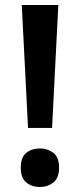

<svg xmlns="http://www.w3.org/2000/svg" viewBox="-20 -734 320 767"><path d="M188 -223H92L67 -714H213ZM63 -64Q63 -106 85 -123.5Q107 -141 140 -141Q170 -141 193 -123.5Q216 -106 216 -64Q216 -23 193 -5Q170 13 140 13Q107 13 85 -5Q63 -23 63 -64Z"/></svg>

Font: Noto Sans SemiBold
Style: Regular
Weight: 600
Designer: Monotype Design Team
Foundry: Monotype Imaging Inc.
Version: Version 2.007